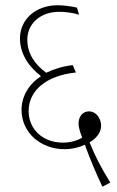

<svg xmlns="http://www.w3.org/2000/svg" viewBox="-20 -647 446 731"><path d="M370 64 400 48C366 -6 339 -59 321 -105C345 -119 365 -141 365 -168C365 -196 346 -223 319 -223C295 -223 279 -204 279 -176C279 -161 286 -141 293 -123C273 -111 248 -104 219 -104C144 -104 89 -154 89 -224C89 -301 154 -359 269 -371L257 -399C219 -395 185 -384 156 -370C113 -401 84 -443 84 -496C84 -558 135 -602 205 -602C227 -602 256 -599 281 -591L273 -618C251 -623 224 -627 199 -627C116 -627 56 -573 56 -501C56 -445 86 -396 136 -357C89 -326 62 -280 62 -228C62 -185 81 -147 110 -121C140 -95 180 -79 225 -79C255 -79 282 -86 303 -96C324 -38 345 11 370 64Z"/></svg>

Font: Noto Serif Devanagari Condensed Thin
Style: Regular
Weight: 100
Width: 3
Designer: Universal Thirst, Indian Type Foundry and the Monotype Design Team
Foundry: Monotype Imaging Inc.
Version: Version 2.004